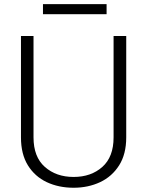

<svg xmlns="http://www.w3.org/2000/svg" viewBox="-20 -882 698 912"><path d="M519.5 -710.9H579.6V-229.5Q579.6 -149.9 545.9 -96.7Q512.2 -43.5 455.6 -16.8Q398.9 9.8 329.6 9.8Q258.8 9.8 202.1 -16.8Q145.5 -43.5 112.5 -96.7Q79.6 -149.9 79.6 -229.5V-710.9H139.2V-229.5Q139.2 -136.7 193.1 -89.1Q247.1 -41.5 329.6 -41.5Q412.6 -41.5 466.1 -89.1Q519.5 -136.7 519.5 -229.5ZM486.3 -862.3V-814.5H184.1V-862.3Z"/></svg>

Font: Vazirmatn RD UI ExtraLight
Style: Regular
Weight: 200
Designer: Saber Rastikerdar
Foundry: Saber Rastikerdar
Version: Version 33.003